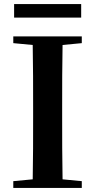

<svg xmlns="http://www.w3.org/2000/svg" viewBox="-20 -919 466 939"><path d="M49 -833H377V-899H49ZM45 -708 140 -699C142 -597 142 -496 142 -394V-346C142 -243 142 -141 140 -42L45 -33V0H380V-33L286 -42C284 -143 284 -245 284 -347V-394C284 -497 284 -599 286 -699L380 -708V-741H45Z"/></svg>

Font: Noto Serif CJK TC
Style: Bold
Weight: 700
Designer: Ryoko NISHIZUKA 西塚涼子 (kana & ideographs); Frank Grießhammer (Latin, Greek & Cyrillic); Wenlong ZHANG 张文龙 (bopomofo); San
Foundry: Adobe
Version: Version 2.001;hotconv 1.1.0;makeotfexe 2.6.0